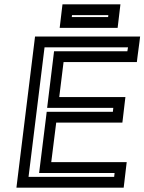

<svg xmlns="http://www.w3.org/2000/svg" viewBox="-20 -843 668 888"><path d="M555 0 563 -68 566 -93H541H217L240 -276H521H546L549 -301L557 -369L560 -394H535H254L274 -556H588H613L616 -581L625 -649L628 -674H603H167H142L139 -649L59 0L56 25H81H527H552L555 0ZM508 -25H112L186 -624H572L569 -606H255H230L227 -581L201 -369L198 -344H223H504L502 -326H221H196L193 -301L164 -68L161 -43H186H510L508 -25ZM527 -739 534 -798 537 -823H512H294H269L266 -798L259 -739L256 -714H281H499H524L527 -739ZM480 -764H312L313 -773H481L480 -764Z"/></svg>

Font: Gamestation Text Outline
Style: Italic
Weight: 400
Designer: Jonas Hecksher
Foundry: Jonas Hecksher, Playtypeª, e-types AS
Version: Version 1.003